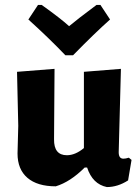

<svg xmlns="http://www.w3.org/2000/svg" viewBox="-20 -749 568 778"><path d="M387 -729 426 -670Q364 -615 276 -525H245Q178 -595 95 -670L134 -729H149Q226 -674 260 -643Q292 -670 371 -729ZM206 6Q131 6 91 -28.5Q51 -63 51 -127L54 -239L49 -458L201 -470L199 -185Q198 -120 251 -120Q285 -120 320 -149V-458L470 -470L461 -132Q461 -106 480 -106Q489 -106 502 -110L513 -101L499 -18Q457 9 413 9Q355 -3 333 -70H323Q265 -12 206 6Z"/></svg>

Font: Alegreya Sans ExtraBold
Style: Regular
Weight: 800
Designer: Juan Pablo del Peral
Foundry: Huerta Tipografica
Version: Version 2.007